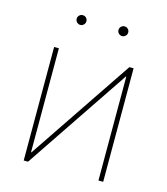

<svg xmlns="http://www.w3.org/2000/svg" viewBox="-107 -792 761 875"><g transform="rotate(15 273.5 -354.5)"><path d="M461.4 0H439V-490.2H437L106.9 0H86.4V-535.6H108.9V-44.9H110.8L441.4 -535.6H461.4ZM372.6 -663.6Q363.3 -663.6 356.4 -670.4Q349.6 -677.2 349.6 -686.5Q349.6 -696.3 356.4 -702.9Q363.3 -709.5 372.6 -709.5Q382.3 -709.5 388.9 -702.9Q395.5 -696.3 395.5 -686.5Q395.5 -677.2 388.7 -670.4Q381.8 -663.6 372.6 -663.6ZM175.3 -663.6Q166 -663.6 159.2 -670.4Q152.3 -677.2 152.3 -686.5Q152.3 -696.3 159.2 -702.9Q166 -709.5 175.3 -709.5Q185.1 -709.5 191.7 -702.9Q198.2 -696.3 198.2 -686.5Q198.2 -677.2 191.4 -670.4Q184.6 -663.6 175.3 -663.6Z"/></g></svg>

Font: Inter 20pt Thin
Style: Regular
Weight: 250
Version: Version 4.001;git-66647c0bb